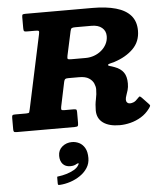

<svg xmlns="http://www.w3.org/2000/svg" viewBox="-100 -809 1048 1230"><g transform="rotate(-5 423.5 -194.5)"><path d="M246 175.5Q246 208.5 263.2 228Q280.5 247.5 311.5 247.5Q325 247.5 335 244.8Q345 242 352.5 237Q360.5 232.5 364.8 233.8Q369 235 362.5 244.5Q353 262 330.5 274.8Q308 287.5 281.5 295.2Q255 303 233 305.5Q227 306 224.2 306.5Q221.5 307 221.5 313.5V349Q221.5 358 224 359.8Q226.5 361.5 235 361Q268 359 302.5 347.8Q337 336.5 366.2 316.5Q395.5 296.5 413.5 268.5Q431.5 240.5 431.5 205Q431.5 165 417.5 140.8Q403.5 116.5 381.5 105.5Q359.5 94.5 335 94.5Q299 94.5 272.5 116.5Q246 138.5 246 175.5ZM844.5 -76Q853.5 -88 854.5 -93.2Q855.5 -98.5 845 -108.5L805.5 -150Q795.5 -159.5 792.5 -158.8Q789.5 -158 781 -149Q764.5 -130.5 751.5 -125.2Q738.5 -120 727.5 -120Q717 -120 710 -127Q703 -134 703 -144.5Q703 -157.5 708.5 -172.2Q714 -187 719.5 -205.8Q725 -224.5 725 -248.5Q725 -294.5 706.2 -320.2Q687.5 -346 650.5 -359.5Q629.5 -367.5 619.2 -369.8Q609 -372 609 -377Q609 -382.5 619.5 -384.8Q630 -387 650.5 -393Q726.5 -417.5 772.8 -463.8Q819 -510 819 -580Q819 -639.5 786.5 -677Q754 -714.5 691.8 -732.2Q629.5 -750 540.5 -750H111.5Q97.5 -750 92.8 -747.5Q88 -745 88 -731V-659.5Q88 -644 92 -640.2Q96 -636.5 112 -636.5H164.5Q183 -636.5 186 -632.5Q189 -628.5 185.5 -612.5L84 -137.5Q81 -124 79 -118.8Q77 -113.5 59 -113.5H-11.5Q-25.5 -113.5 -29 -109.8Q-32.5 -106 -32.5 -92.5V-20Q-32.5 -8 -29 -4Q-25.5 0 -12.5 0H361Q377.5 0 381.2 -4.5Q385 -9 385 -25.5V-95Q385 -108.5 380.2 -111Q375.5 -113.5 362.5 -113.5H305.5Q287.5 -113.5 285.8 -118.8Q284 -124 286.5 -137.5L319.5 -294.5Q322.5 -307.5 327.5 -311.5Q332.5 -315.5 347.5 -315.5H416.5Q458 -315.5 480.2 -301Q502.5 -286.5 511 -266.2Q519.5 -246 519.5 -229.5Q519.5 -197.5 512.2 -164.8Q505 -132 505 -94.5Q505 -42.5 543.2 -14.5Q581.5 13.5 650 13.5Q683.5 13.5 719.5 4.5Q755.5 -4.5 788.2 -24.2Q821 -44 844.5 -76ZM378.5 -434.5Q358.5 -434.5 355 -438.5Q351.5 -442.5 355 -459L388.5 -613.5Q391.5 -628.5 397.2 -632.5Q403 -636.5 420 -636.5H525.5Q568 -636.5 592.2 -616.2Q616.5 -596 616.5 -562.5Q616.5 -535 604.5 -511.8Q592.5 -488.5 571.8 -471Q551 -453.5 524.8 -444Q498.5 -434.5 470 -434.5Z"/></g></svg>

Font: Besley ExtraBold
Style: Italic
Weight: 800
Italic angle: -13°
Designer: Owen Earl
Foundry: indestructible type*
Version: Version 2.001